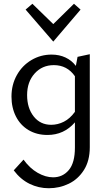

<svg xmlns="http://www.w3.org/2000/svg" viewBox="-20 -711 571 1020"><path d="M263 -490 116 -660 152 -691 263 -583 373 -691 408 -660ZM457 -423V71Q457 143 426 192Q395 241 345.5 265Q296 289 239 289Q185 289 137 265.5Q89 242 53 194L105 137Q138 183 180 207Q222 231 262 231Q313 231 345.5 192.5Q378 154 378 73V-61Q320 6 232 6Q175 6 131.5 -20Q88 -46 64.5 -92.5Q41 -139 41 -198Q41 -261 69.5 -312Q98 -363 147 -392Q196 -421 254 -421Q295 -421 328 -405.5Q361 -390 383 -361L392 -409ZM378 -117V-306Q337 -365 266 -365Q204 -365 164 -320.5Q124 -276 124 -206Q124 -137 159 -92.5Q194 -48 252 -48Q287 -48 319.5 -64.5Q352 -81 378 -117Z"/></svg>

Font: Ysabeau Infant Medium
Style: Regular
Weight: 500
Designer: Christian Thalmann (Catharsis Fonts)
Version: Version 0.003